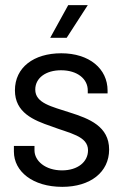

<svg xmlns="http://www.w3.org/2000/svg" viewBox="-20 -720 496 746"><path d="M222 6C331 6 404 -51 404 -139C404 -229 327 -259 251 -283C181 -306 117 -319 117 -372C117 -417 158 -447 217 -447C281 -447 321 -413 321 -369V-357H398V-368C398 -453 327 -513 218 -513C111 -513 38 -458 38 -369C38 -283 109 -253 180 -229C250 -202 322 -192 322 -136C322 -91 282 -58 221 -58C156 -58 114 -95 114 -136V-153H34V-131C34 -54 107 6 222 6ZM175 -573H239L321 -700H245Z"/></svg>

Font: Vanilla Cream Book
Style: Regular
Weight: 400
Designer: Jeremy Tribby, Jinavaṁso
Foundry: Tribby Type
Version: Version 1.422;Glyphs 3.1.2 (3151)